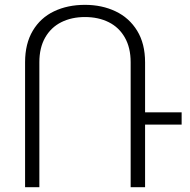

<svg xmlns="http://www.w3.org/2000/svg" viewBox="-20 -780 791 800"><path d="M736.8 -260.7H584.5V0H524.4V-520.5Q524.4 -581.1 500.2 -623.5Q476.1 -666 433.1 -687.5Q390.1 -709 334 -709Q278.3 -709 235.4 -687.5Q192.4 -666 168.2 -623.5Q144 -581.1 144 -520.5V0H84.5V-520.5Q84.5 -598.1 116.7 -652.1Q148.9 -706.1 205.3 -732.9Q261.7 -759.8 334 -759.8Q404.8 -759.8 461.7 -732.7Q518.6 -705.6 551.5 -651.9Q584.5 -598.1 584.5 -520.5V-312H736.8Z"/></svg>

Font: Mardoto Light
Style: Regular
Weight: 400
Designer: Christian Robertson, Vahan Hovhannisyan
Foundry: Google
Version: Version 1.000